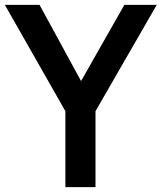

<svg xmlns="http://www.w3.org/2000/svg" viewBox="-20 -770 665 790"><path d="M372.9 0H249V-312.5L0 -750H142.7L313.5 -436.5L491.7 -750H625L372.9 -312.5Z"/></svg>

Font: Vladivostok Bold
Style: Regular
Weight: 700
Width: 4
Designer: Michael Sharanda
Foundry: Michael Sharanda
Version: Version 1.005